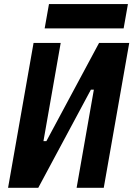

<svg xmlns="http://www.w3.org/2000/svg" viewBox="-20 -899 639 919"><path d="M18.6 0 140.6 -693.4H270.5L188 -223.6H202.1L454.1 -693.4H598.6L476.6 0H346.7L429.2 -469.7H415L163.1 0ZM193.8 -763.2 214.4 -879.4H592.3L571.8 -763.2Z"/></svg>

Font: Cascadia Code PL
Style: Bold Italic
Weight: 700
Italic angle: -10°
Monospace: yes
Designer: Aaron Bell
Foundry: Saja Typeworks
Version: Version 2404.023; ttfautohint (v1.8.4)